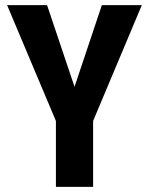

<svg xmlns="http://www.w3.org/2000/svg" viewBox="-20 -731 582 751"><path d="M271.5 -391.6 378.4 -710.9H534.7L344.2 -257.8V0H198.7V-257.8L7.8 -710.9H164.1Z"/></svg>

Font: TypoPRO Roboto
Style: Bold
Weight: 700
Designer: Google
Version: Version 2.136; 2016